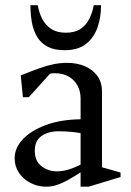

<svg xmlns="http://www.w3.org/2000/svg" viewBox="-20 -702 499 734"><path d="M157.3 11.7Q124.8 11.7 97.1 -2.3Q69.4 -16.3 52.7 -41Q36 -65.7 36 -97.1Q36 -136 66.8 -169.1Q97.6 -202.3 154.4 -223.7Q211.2 -245 288.1 -246V-326Q288.1 -351.3 277.4 -372.8Q266.8 -394.3 244.6 -408.2Q222.4 -422.1 187.7 -422.1Q185.4 -422.1 179.5 -421.6Q173.6 -421.1 171.1 -420.1L90 -330.3H67.6L59.3 -413.6Q101.4 -430.8 131.8 -441.5Q162.2 -452.2 187.2 -457Q212.1 -461.7 236.7 -461.7Q274.3 -461.7 304.4 -448.9Q334.4 -436.2 352.2 -411.7Q369.9 -387.3 369.9 -351.3V-62.6L440.9 -42.4V-25.4L319.1 11.7H288.1V-43.3Q263.2 -27 241 -14.5Q218.8 -2.1 198.7 4.8Q178.5 11.7 157.3 11.7ZM197.7 -46.9Q217.2 -46.9 239 -53Q260.7 -59 288.1 -72.8V-193.1Q274.7 -195.7 252.4 -197.9Q230.1 -200.1 203.6 -200.1Q163.7 -200.1 138.4 -181.8Q113 -163.6 113 -126Q113 -86 138.9 -66.4Q164.7 -46.9 197.7 -46.9ZM226.7 -510.1Q187.6 -510.1 162 -523.5Q136.4 -537 121.9 -561.2Q107.4 -585.3 101.9 -616.5Q96.4 -647.6 96.4 -682H124.3Q129.1 -654.6 140.9 -630.6Q152.8 -606.7 175.2 -591.8Q197.7 -576.9 231.8 -576.9Q266.2 -576.9 288 -591.6Q309.8 -606.3 321.7 -630.6Q333.7 -654.9 338.4 -682H366.3Q366.3 -634.8 352.3 -595.9Q338.4 -556.9 308.1 -533.5Q277.8 -510.1 226.7 -510.1Z"/></svg>

Font: Ancizar Serif Light
Style: Regular
Weight: 300
Designer: Cesar Puertas, Viviana Monsalve, Julian Moncada, Julian Prieto, Jose Castro, Felipe Aragon, Mariel Hernandez, Sara Alarc
Version: Version 8.100